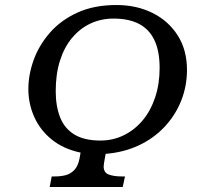

<svg xmlns="http://www.w3.org/2000/svg" viewBox="-20 -745 790 765"><path d="M178 0 186 -42H199Q222 -42 241.5 -47Q261 -52 276 -67.5Q291 -83 297 -114L301 -137Q234 -151 187.5 -188Q141 -225 117 -278Q93 -331 93 -390Q93 -448 114.5 -507Q136 -566 179.5 -615.5Q223 -665 289 -695Q355 -725 444 -725Q524 -725 587.5 -693.5Q651 -662 688 -604Q725 -546 725 -466Q725 -402 702 -344Q679 -286 636 -240Q593 -194 533.5 -166Q474 -138 401 -132L397 -110Q396 -104 394.5 -95.5Q393 -87 393 -82Q393 -57 413.5 -49.5Q434 -42 465 -42H478L469 0ZM380 -185Q430 -185 473 -206Q516 -227 548 -265Q580 -303 598 -356.5Q616 -410 616 -474Q616 -541 595.5 -584.5Q575 -628 534.5 -649.5Q494 -671 432 -671Q383 -671 341 -651.5Q299 -632 267.5 -594.5Q236 -557 219 -503.5Q202 -450 202 -382Q202 -322 219.5 -277.5Q237 -233 276.5 -209Q316 -185 380 -185Z"/></svg>

Font: Noto Serif
Style: Italic
Weight: 400
Italic angle: -12°
Designer: Monotype Design Team
Foundry: Monotype Imaging Inc.
Version: Version 2.013